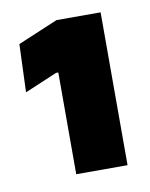

<svg xmlns="http://www.w3.org/2000/svg" viewBox="-51 -742 328 420"><g transform="rotate(-10 113.0 -532.0)"><path d="M86 -363V-589H81L9 -558.5L13 -665L102 -702.5H200V-363Z"/></g></svg>

Font: Anek Odia Medium ExtraBold
Style: Regular
Weight: 800
Version: Version 1.003